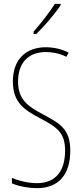

<svg xmlns="http://www.w3.org/2000/svg" viewBox="-20 -970 429 1000"><path d="M296 -943V-950H266C232 -898 200 -858 155 -805V-793H169C208 -830 263 -894 296 -943ZM346 -185C346 -299 292 -327 201 -376C132 -413 74 -447 74 -545C74 -640 125 -699 219 -699C246 -699 287 -694 326 -674L337 -696C310 -711 264 -724 219 -724C117 -724 47 -663 47 -545C47 -431 113 -395 189 -354C277 -307 319 -280 319 -185C319 -82 272 -16 172 -16C129 -16 77 -28 42 -44V-15C81 2 134 10 172 10C284 10 346 -59 346 -185Z"/></svg>

Font: Noto Sans Myanmar UI ExtraCondensed Thin
Style: Regular
Weight: 100
Width: 2
Designer: Monotype Design Team
Foundry: Monotype Imaging Inc.
Version: Version 2.103